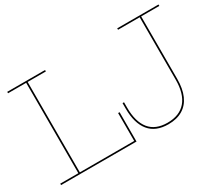

<svg xmlns="http://www.w3.org/2000/svg" viewBox="-133 -1042 1522 1341"><g transform="rotate(-30 628.0 -372.0)"><path d="M27 -740.5V-752H332V-740.5H185V-11.5H629.5V0H27V-11.5H173V-740.5ZM635.5 -236.5V0H623.5V-236.5ZM890 7.5Q788 7.5 736.5 -55.5Q685 -118.5 685 -237V-281H697V-237Q697 -124 745.2 -64.5Q793.5 -5 890 -5Q987 -5 1037.8 -64.2Q1088.5 -123.5 1088.5 -237V-740.5H914V-752H1247V-740.5H1100.5V-237Q1100.5 -158 1076.5 -103.5Q1052.5 -49 1005.5 -20.8Q958.5 7.5 890 7.5Z"/></g></svg>

Font: Hepta Slab ExtraLight Thin
Style: Regular
Weight: 250
Version: Version 1.102